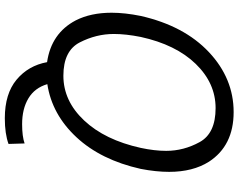

<svg xmlns="http://www.w3.org/2000/svg" viewBox="-114 -670 966 777"><g transform="rotate(90 368.5 -282.0)"><path d="M287 -56Q389 -56 468 -140Q547 -224 579 -369Q591 -425 591 -472Q591 -543 555.5 -607.5Q520 -672 418 -672Q317 -672 239 -591.5Q161 -511 130 -369Q118 -309 118 -260Q118 -189 152 -122.5Q186 -56 287 -56ZM459 181Q360 181 303 133.5Q246 86 232 10Q115 -7 63 -106Q32 -167 32 -251Q32 -305 45 -369Q85 -545 191.5 -645Q298 -745 434 -745Q570 -745 635 -645Q676 -580 676 -484Q676 -431 664 -369Q628 -208 536 -109Q444 -10 321 9Q336 60 378.5 85.5Q421 111 483 111Q532 111 561 101L563 166Q522 181 459 181Z"/></g></svg>

Font: l_WÎeÑOS 300W
Style: Regular
Weight: 300
Designer: R?O
Version: Version 2.00 June 21, 2023